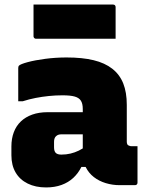

<svg xmlns="http://www.w3.org/2000/svg" viewBox="-20 -812 640 842"><path d="M536 -352Q536 -332 536 -312Q536 -292 536 -271.5Q536 -251 536 -230.5Q536 -210 536 -190Q536 -184 538.5 -179Q541 -174 547 -173Q548 -172 550 -171.5Q552 -171 555 -171Q556 -171 557 -171Q558 -171 560 -171H583Q583 -131 583 -91Q583 -51 583 -11Q583 -6 580 -3Q577 0 572 0Q567 0 544.5 0Q522 0 505 0Q473 0 443.5 -9Q414 -18 391.5 -35.5Q369 -53 356 -79Q343 -105 343 -140Q343 -173 343 -206Q343 -239 343 -272Q343 -283 343 -293Q343 -303 343 -313.5Q343 -324 343 -334Q343 -357 335 -370Q327 -383 308 -388.5Q289 -394 254 -394Q224 -394 194.5 -391Q165 -388 136.5 -382.5Q108 -377 80 -368H60Q60 -405 60 -441.5Q60 -478 60 -514Q60 -518 61 -520.5Q62 -523 63 -524Q70 -531 101.5 -539.5Q133 -548 178.5 -554Q224 -560 272 -560Q341 -560 390.5 -548Q440 -536 472.5 -510.5Q505 -485 520.5 -446Q536 -407 536 -352ZM217 -166Q217 -149 224.5 -141.5Q232 -134 249 -134Q270 -134 289 -138.5Q308 -143 325.5 -151.5Q343 -160 360 -173L369 -80H337Q323 -52 301.5 -32Q280 -12 250 -1Q220 10 182 10Q136 10 101.5 -7Q67 -24 48.5 -55.5Q30 -87 30 -131V-170Q30 -204 40.5 -232Q51 -260 71.5 -279.5Q92 -299 121.5 -309.5Q151 -320 189 -320Q227 -320 262.5 -320Q298 -320 327.5 -320Q357 -320 380 -320Q388 -320 392 -310Q396 -300 397.5 -279Q399 -258 399 -223Q374 -223 349.5 -223Q325 -223 300 -223Q275 -223 251 -223Q242 -223 236 -221Q230 -219 225 -214Q221 -210 219 -204Q217 -198 217 -190ZM127 -792H476Q481 -792 484 -789Q487 -786 487 -781Q487 -762 487 -737Q487 -712 487 -687Q487 -662 487 -642H138Q135 -642 132.5 -643.5Q130 -645 128.5 -647.5Q127 -650 127 -653Q127 -673 127 -698Q127 -723 127 -748Q127 -773 127 -792Z"/></svg>

Font: Recursive Black
Style: Regular
Weight: 900
Version: Version 1.085